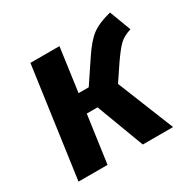

<svg xmlns="http://www.w3.org/2000/svg" viewBox="-127 -674 803 802"><g transform="rotate(-30 274.5 -273.0)"><path d="M538 -443Q501 -431 481.5 -412Q462 -393 430 -347L379 -271L488 0H342L256 -229H204L172 0H32L106 -530H246L217 -320H266L339 -429Q375 -483 407 -507Q439 -531 499 -546Z"/></g></svg>

Font: Fira Sans SemiBold
Style: Italic
Weight: 600
Italic angle: -8°
Designer: bBox Type GmbH & Carrois Corporate GbR & Edenspiekermann AG
Foundry: bBox Type GmbH & Carrois Corporate GbR & Edenspiekermann AG
Version: Version 4.301